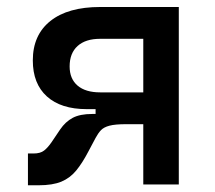

<svg xmlns="http://www.w3.org/2000/svg" viewBox="-20 -538 626 560"><path d="M232.9 -219.7Q157.7 -219.7 116.7 -256.8Q75.7 -293.9 75.7 -361.8Q75.7 -436 127 -476.8Q178.2 -517.6 272 -517.6H414.6V-424.8H272Q229.5 -424.8 206.3 -403.8Q183.1 -382.8 183.1 -344.2Q183.1 -308.1 206.3 -288.3Q229.5 -268.6 272 -268.6H404.8L399.9 -219.7ZM61.5 2.4V-90.3H77.6Q97.7 -90.3 108.6 -98.9Q119.6 -107.4 130.9 -124L155.3 -160.2Q170.9 -183.1 192.1 -194.3Q213.4 -205.6 249 -205.6H341.8L347.7 -175.8Q315.9 -175.8 299.3 -171.4Q282.7 -167 274.4 -158.2Q266.1 -149.4 258.8 -135.7L237.8 -96.2Q220.2 -62.5 202.4 -40.8Q184.6 -19 159.2 -8.3Q133.8 2.4 92.3 2.4ZM258.8 -175.8V-268.6H421.4V-175.8ZM397.9 0V-517.6H501.5V0Z"/></svg>

Font: Cascadia Mono PL
Style: Regular
Weight: 400
Monospace: yes
Designer: Aaron Bell
Foundry: Saja Typeworks
Version: Version 2102.003